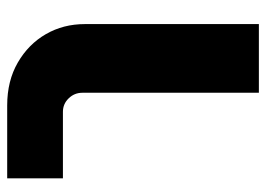

<svg xmlns="http://www.w3.org/2000/svg" viewBox="-123 -617 740 534"><g transform="rotate(90 247.0 -350.0)"><path d="M273 0Q205 0 154 -29.5Q103 -59 75 -107.5Q47 -156 47 -216V-700H238V-209Q238 -187 253.5 -171Q269 -155 291 -155H476V0Z"/></g></svg>

Font: MuseoModerno ExtraBold
Style: Regular
Weight: 800
Designer: Pablo Cosgaya, Héctor Gatti, Marcela Romero, and the Authors of The MuseoModerno Project.
Foundry: Omnibus-Type Team
Version: Version 1.001